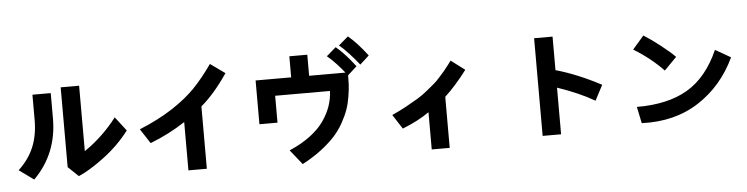

<svg xmlns="http://www.w3.org/2000/svg" viewBox="-54 -1215 6108 1570"><g transform="rotate(-5 3000.0 -430.0)"><path d="M56.6 -78.1Q142.6 -158.2 182.6 -254.9Q222.7 -351.6 222.7 -476.6V-683.6H373V-476.6Q373 -186.5 176.8 8.8ZM458 -68.4V-723.6H609.4V-186.5Q761.7 -290 877 -440.4L965.8 -325.2Q877 -208 753.4 -115.7Q629.9 -23.4 543 12.7Z M1073.2 -325.2Q1230.5 -389.6 1345.7 -464.8Q1460.9 -540 1536.1 -617.7Q1611.3 -695.3 1690.4 -807.6L1810.5 -721.7Q1701.2 -560.5 1590.8 -467.8V43.9H1439.5V-352.5Q1303.7 -263.7 1151.4 -205.1Z M2050.8 -281.2V-640.6H2342.8V-813.5H2490.2V-640.6H2808.6Q2808.6 -585 2806.6 -543Q2804.7 -501 2794.9 -441.9Q2785.2 -382.8 2768.1 -335Q2751 -287.1 2718.8 -229.5Q2686.5 -171.9 2641.6 -123Q2596.7 -74.2 2528.8 -22.5Q2460.9 29.3 2375 74.2L2278.3 -46.9Q2377 -88.9 2450.2 -144Q2523.4 -199.2 2564.9 -259.8Q2606.4 -320.3 2626.5 -379.9Q2646.5 -439.5 2649.4 -502H2199.2V-281.2ZM2754.9 -866.2 2834 -933.6Q2907.2 -873 2990.2 -763.7L2915 -695.3Q2880.9 -739.3 2835 -789.1Q2789.1 -838.9 2754.9 -866.2ZM2648.4 -787.1 2726.6 -854.5Q2799.8 -793.9 2882.8 -684.6L2807.6 -616.2Q2721.7 -727.5 2648.4 -787.1Z M3139.6 -261.7Q3203.1 -290 3259.8 -321.3Q3316.4 -352.5 3356.4 -376.5Q3396.5 -400.4 3438 -434.6Q3479.5 -468.8 3500.5 -486.3Q3521.5 -503.9 3552.7 -539.1Q3584 -574.2 3591.8 -583.5Q3599.6 -592.8 3627 -627.9L3653.3 -663.1L3766.6 -578.1Q3673.8 -455.1 3584 -372.1V46.9H3436.5V-258.8Q3346.7 -195.3 3215.8 -143.6Z M4349.6 15.6V-786.1H4501V-510.7Q4672.9 -462.9 4871.1 -358.4L4805.7 -233.4Q4679.7 -306.6 4501 -367.2V15.6Z M5148.4 -623 5241.2 -730.5Q5300.8 -693.4 5373.5 -636.7Q5446.3 -580.1 5493.2 -533.2L5391.6 -429.7Q5288.1 -538.1 5148.4 -623ZM5137.7 -153.3Q5392.6 -152.3 5555.2 -248Q5717.8 -343.8 5814.5 -562.5L5940.4 -490.2Q5834 -263.7 5635.7 -135.3Q5437.5 -6.8 5166 -17.6Z"/></g></svg>

Font: Gothic A1 Black
Style: Regular
Weight: 900
Version: Version 2.50